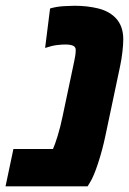

<svg xmlns="http://www.w3.org/2000/svg" viewBox="-46 -660 457 680"><path d="M-26.4 0 1.5 -132.3H141.6Q147.9 -145.5 158 -178Q168 -210.4 175.8 -248.5L216.3 -440.4Q218.8 -450.7 220.5 -462.2Q222.2 -473.6 222.2 -483.4Q222.2 -492.2 214.8 -497.1Q205.6 -502.4 184.6 -502.4Q174.8 -502.4 156.7 -500.5Q138.7 -498.5 113.8 -490.2L131.3 -629.9Q153.3 -636.7 180.7 -638.2Q208 -639.6 217.8 -639.6Q263.2 -639.6 301.8 -630.1Q340.3 -620.6 363.8 -596.2Q390.6 -567.9 390.6 -521Q390.6 -502.4 387.5 -475.6Q384.3 -448.7 379.4 -425.8L327.1 -178.2Q316.9 -129.4 301.5 -82.3Q286.1 -35.2 272.9 -14.2L264.2 0Z"/></svg>

Font: Open Sans Condensed ExtraBold
Style: Italic
Weight: 800
Width: 3
Italic angle: -12°
Designer: Monotype Design Team
Foundry: Monotype Imaging Inc.
Version: Version 3.003; ttfautohint (v1.8.4)